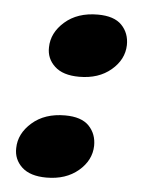

<svg xmlns="http://www.w3.org/2000/svg" viewBox="-41 -483 402 527"><g transform="rotate(5 160.0 -219.0)"><path d="M106 10Q61 10 38.2 -11.2Q15.5 -32.5 16.5 -63.5Q17 -103.5 51.8 -134Q86.5 -164.5 142.5 -164.5Q187.5 -164.5 208.5 -142.8Q229.5 -121 229 -88Q228 -48 193.8 -19Q159.5 10 106 10ZM171.5 -273.5Q126.5 -273.5 103.8 -294.8Q81 -316 82 -347Q82.5 -387 117.2 -417.5Q152 -448 208 -448Q253 -448 274 -426.2Q295 -404.5 294.5 -371.5Q293.5 -331.5 259.2 -302.5Q225 -273.5 171.5 -273.5Z"/></g></svg>

Font: Fraunces 72pt S100
Style: Bold Italic
Weight: 700
Italic angle: -16°
Version: Version 1.000; ttfautohint (v1.8.3)